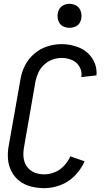

<svg xmlns="http://www.w3.org/2000/svg" viewBox="-20 -973 540 1001"><path d="M342 -828Q326 -828 310.5 -835Q295 -842 287.5 -857.5Q280 -873 280 -890Q280 -907 287.5 -922.5Q295 -938 310.5 -945.5Q326 -953 342 -953Q359 -953 374.5 -945.5Q390 -938 397.5 -922.5Q405 -907 405 -890Q405 -873 397.5 -857.5Q390 -842 374.5 -835Q359 -828 342 -828ZM211 8Q176 8 142 -0.5Q108 -9 81.5 -29.5Q55 -50 39.5 -80Q24 -110 21.5 -145.5Q19 -181 26 -216L87 -561Q93 -598 111 -633Q129 -668 160 -694Q191 -720 228 -731.5Q265 -743 301 -743Q349 -743 392.5 -725Q436 -707 461.5 -667.5Q487 -628 483 -580L404 -571Q409 -599 395 -624Q381 -649 355.5 -660Q330 -671 301 -671Q278 -671 254 -662.5Q230 -654 210.5 -636Q191 -618 180.5 -595.5Q170 -573 165 -549L105 -204Q100 -177 103 -150.5Q106 -124 121 -103.5Q136 -83 160 -73.5Q184 -64 211 -64Q239 -64 266.5 -75.5Q294 -87 314.5 -109.5Q335 -132 347 -158L421 -132Q403 -91 370.5 -57.5Q338 -24 295.5 -8Q253 8 211 8Z"/></svg>

Font: Iosevka SS08
Style: Italic
Weight: 400
Italic angle: -10°
Monospace: yes
Designer: Belleve Invis
Foundry: Belleve Invis
Version: 2.1.0; ttfautohint (v1.8.2)